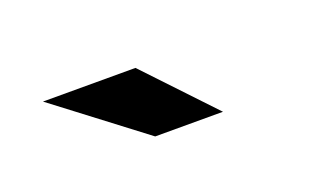

<svg xmlns="http://www.w3.org/2000/svg" viewBox="-33 -871 665 394"><g transform="rotate(-20 300.0 -674.0)"><path d="M258 -601 66 -747H268L406 -601Z"/></g></svg>

Font: Red Hat Text
Style: Bold
Weight: 700
Designer: Pentagram, MCKL
Foundry: MCKL
Version: Version 1.030